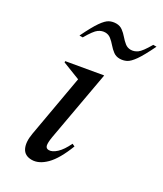

<svg xmlns="http://www.w3.org/2000/svg" viewBox="-177 -748 700 826"><g transform="rotate(30 173.5 -335.0)"><path d="M125 10Q90 10 77 -17Q64 -44 72 -89L125 -390L38 -424V-430L211 -460H214L153 -119Q148 -89 151 -76Q154 -63 168 -63Q185 -63 205 -81.5Q225 -100 243 -138L256 -132Q227 -57 193.5 -23.5Q160 10 125 10ZM36 -556Q63 -612 81.5 -638.5Q100 -665 115 -672.5Q130 -680 148 -680Q166 -680 179.5 -670Q193 -660 204.5 -646.5Q216 -633 228.5 -623Q241 -613 257 -613Q274 -613 289.5 -624Q305 -635 331 -680H347Q320 -624 301.5 -597.5Q283 -571 267.5 -563.5Q252 -556 235 -556Q217 -556 203.5 -566Q190 -576 178.5 -589.5Q167 -603 154.5 -613Q142 -623 126 -623Q109 -623 93.5 -612Q78 -601 52 -556Z"/></g></svg>

Font: Spectral
Style: Italic
Weight: 400
Italic angle: -10°
Designer: Jean-Baptiste Levee
Foundry: Production Type
Version: Version 2.001